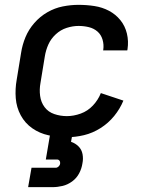

<svg xmlns="http://www.w3.org/2000/svg" viewBox="-20 -558 616 792"><path d="M256 8Q291 8 326.5 -0.5Q362 -9 394.5 -29.5Q427 -50 451 -79.5Q475 -109 489 -143L396 -174Q385 -146 363.5 -123Q342 -100 313 -89.5Q284 -79 256 -79Q229 -79 204 -87.5Q179 -96 164 -116Q149 -136 145.5 -162.5Q142 -189 147 -216L165 -326Q169 -351 179.5 -374.5Q190 -398 210 -416.5Q230 -435 255 -443Q280 -451 304 -451Q326 -451 346.5 -446Q367 -441 382 -428Q397 -415 403 -394.5Q409 -374 406 -353Q406 -351 405 -350H505L506 -355Q511 -388 503.5 -419.5Q496 -451 476.5 -475Q457 -499 429.5 -513.5Q402 -528 370 -533Q338 -538 304 -538Q272 -538 239 -531.5Q206 -525 175.5 -507.5Q145 -490 121.5 -463Q98 -436 85 -404.5Q72 -373 67 -340L49 -230Q42 -191 45 -153Q48 -115 65.5 -82.5Q83 -50 113 -29Q143 -8 180 0Q217 8 256 8ZM96 214H196Q217 214 238 209Q259 204 277.5 190.5Q296 177 306.5 157Q317 137 320 116Q324 97 320.5 78Q317 59 304 46Q291 33 273 27L278 0H186L169 100H215Q222 100 225.5 105Q229 110 228 117Q227 124 221.5 129Q216 134 210 134H110Z"/></svg>

Font: Iosevka Sparkle Medium
Style: Italic
Weight: 500
Italic angle: -9°
Designer: Belleve Invis
Foundry: Belleve Invis
Version: Version 4.5.0; ttfautohint (v1.8.3)